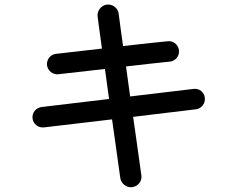

<svg xmlns="http://www.w3.org/2000/svg" viewBox="-20 -785 1040 838"><path d="M557 32C583 28 601 5 597 -20C581 -137 561 -275 561 -275L835 -308C859 -311 877 -333 874 -358C872 -382 850 -400 825 -397L548 -364L530 -495C618 -505 698 -514 721 -516C745 -518 764 -540 761 -565C759 -589 737 -608 712 -605C689 -603 607 -594 517 -584C508 -652 500 -705 498 -725C495 -750 471 -768 446 -765C421 -761 403 -738 406 -713C408 -693 416 -641 425 -573L225 -550C201 -548 183 -526 185 -501C188 -477 210 -458 235 -461L438 -484L456 -353L162 -318C137 -315 119 -293 122 -268C125 -244 147 -226 172 -229L469 -264C469 -264 489 -125 505 -8C509 17 532 35 557 32Z"/></svg>

Font: 寒蝉半圆体
Style: Regular
Weight: 400
Designer: Yoshimichi Ohira & Warren
Foundry: ChillType
Version: Version 1.800;Glyphs 3.1.1 (3135)